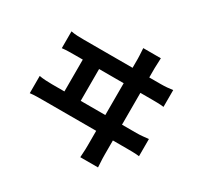

<svg xmlns="http://www.w3.org/2000/svg" viewBox="-171 -1011 1342 1285"><g transform="rotate(30 500.0 -368.5)"><path d="M403 -275H593V-521H403ZM722 -275H833Q859 -275 882.5 -277.5Q906 -280 926 -282V-149Q905 -152 877.5 -152.5Q850 -153 833 -153H722V-42Q722 -36 722.5 -13Q723 10 726 53H589Q592 12 592.5 -10Q593 -32 593 -40V-153H180Q158 -153 132.5 -152.5Q107 -152 82 -149V-282Q106 -278 132 -276.5Q158 -275 180 -275H277V-521H216Q194 -521 168 -520.5Q142 -520 117 -517V-647Q141 -642 167 -641Q193 -640 216 -640H593V-712Q593 -722 592 -739Q591 -756 589 -790H725Q722 -728 722 -712V-640H810Q836 -640 860 -642Q884 -644 903 -647V-517Q881 -520 853.5 -520.5Q826 -521 810 -521H722Z"/></g></svg>

Font: Noto IKEA Simplified Chinese
Style: Bold
Weight: 700
Designer: Monotype Design Team
Foundry: Monotype Imaging Inc.
Version: Version 1.100